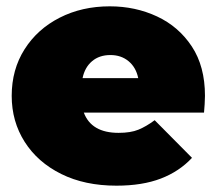

<svg xmlns="http://www.w3.org/2000/svg" viewBox="-20 -577 696 607"><path d="M348 10Q248 10 173.5 -27Q99 -64 58 -128.5Q17 -193 17 -274Q17 -357 57.5 -421Q98 -485 168.5 -521Q239 -557 327 -557Q408 -557 476.5 -525Q545 -493 586.5 -430Q628 -367 628 -274Q628 -262 627 -247.5Q626 -233 625 -221H245Q269 -157 355 -157Q393 -157 417.5 -167Q442 -177 469 -197L587 -78Q547 -35 488.5 -12.5Q430 10 348 10ZM241 -330H417Q410 -364 386.5 -383.5Q363 -403 329 -403Q294 -403 271 -383.5Q248 -364 241 -330Z"/></svg>

Font: Montserrat Black
Style: Regular
Weight: 900
Designer: Julieta Ulanovsky
Foundry: Julieta Ulanovsky
Version: Version 9.000; ttfautohint (v1.8.4.7-5d5b)